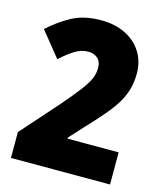

<svg xmlns="http://www.w3.org/2000/svg" viewBox="-109 -807 762 889"><g transform="rotate(15 272.0 -362.0)"><path d="M27 -124 185 -302Q235 -360 262 -396Q289 -432 299 -456.5Q309 -481 309 -507Q309 -537 291.5 -552.5Q274 -568 246 -568Q215 -568 184.5 -550Q154 -532 116 -497L20 -616Q69 -661 126.5 -692.5Q184 -724 267 -724Q333 -724 383.5 -699Q434 -674 461.5 -629.5Q489 -585 489 -527Q489 -474 471.5 -429Q454 -384 416.5 -337Q379 -290 320 -228L257 -159V-154H502V0H27Z"/></g></svg>

Font: Noto Sans Gurmukhi UI SemiCondensed Black
Style: Regular
Weight: 900
Width: 4
Designer: Jelle Bosma - Monotype Design Team
Foundry: Monotype Imaging Inc.
Version: Version 2.004; ttfautohint (v1.8.4.7-5d5b)